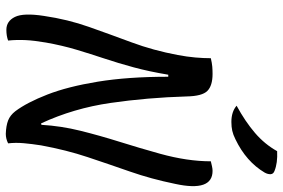

<svg xmlns="http://www.w3.org/2000/svg" viewBox="-177 -792 977 663"><g transform="rotate(90 311.5 -460.5)"><path d="M120 0Q104 6 83 6Q53 6 38.5 -23.5Q24 -53 35 -124Q47 -206 73 -279.5Q99 -353 126.5 -427Q154 -501 170 -586Q176 -618 178.5 -646.5Q181 -675 181 -700Q198 -704 210 -705Q222 -706 235 -706Q276 -706 294 -688Q312 -670 313 -617Q317 -481 335.5 -353.5Q354 -226 406 -114L411 -115Q415 -183 431.5 -249.5Q448 -316 469.5 -384.5Q491 -453 511 -525Q537 -619 537 -700Q545 -702 554 -704Q563 -706 570 -706Q643 -706 615 -577Q598 -494 572.5 -421Q547 -348 522.5 -274.5Q498 -201 482 -114Q477 -82 474.5 -54Q472 -26 475 0Q459 8 442 8Q414 7 396 0Q378 -7 364 -25Q334 -65 306.5 -135.5Q279 -206 262 -310Q245 -414 245 -553H238Q227 -487 212.5 -433.5Q198 -380 182 -332Q166 -284 151.5 -235.5Q137 -187 127 -131Q120 -91 118.5 -60.5Q117 -30 120 0ZM502 -929Q543 -931 570 -920Q581 -916 581.5 -906.5Q582 -897 576 -886Q538 -822 461 -785Q445 -777 431.5 -774Q418 -771 401 -771Q366 -771 345 -789Q400 -819 439 -852.5Q478 -886 502 -929Z"/></g></svg>

Font: Recursive Mn Csl St
Style: Italic
Weight: 400
Italic angle: -15°
Monospace: yes
Version: Version 1.079;hotconv 1.0.112;makeotfexe 2.5.65598; ttfautoh